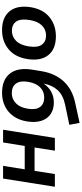

<svg xmlns="http://www.w3.org/2000/svg" viewBox="518 -1304 796 1872"><g transform="rotate(90 916.0 -368.0)"><path d="M273 10Q149 10 89.5 -64Q30 -138 50 -268Q70 -390 147.5 -452.5Q225 -515 334 -515Q458 -515 517 -441.5Q576 -368 556 -238Q537 -117 460 -53.5Q383 10 273 10ZM280 -86Q337 -86 378 -126.5Q419 -167 432 -248Q446 -336 416 -377.5Q386 -419 326 -419Q268 -419 228 -378.5Q188 -338 175 -258Q161 -170 190 -128Q219 -86 280 -86Z M886 10Q757 10 697 -67Q637 -144 659 -283L674 -374Q695 -505 773 -590.5Q851 -676 987 -704L1178 -746L1197 -646L997 -604Q906 -584 858 -531Q810 -478 796 -398V-396Q826 -442 873 -468.5Q920 -495 980 -495Q1046 -495 1092 -464Q1138 -433 1157.5 -374.5Q1177 -316 1164 -233Q1151 -154 1111.5 -99.5Q1072 -45 1014 -17.5Q956 10 886 10ZM887 -85Q946 -85 987 -125Q1028 -165 1040 -241Q1053 -320 1023 -360.5Q993 -401 931 -401Q871 -401 831 -361Q791 -321 778 -245Q765 -166 795 -125.5Q825 -85 887 -85Z M1245 0 1325 -505H1449L1418 -307H1646L1677 -505H1801L1721 0H1597L1631 -211H1403L1369 0Z"/></g></svg>

Font: Mulish
Style: Bold Italic
Weight: 700
Italic angle: -9°
Designer: Vernon Adams
Foundry: Vernon Adams
Version: Version 3.603; ttfautohint (v1.8.3)